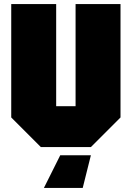

<svg xmlns="http://www.w3.org/2000/svg" viewBox="-20 -720 645 940"><path d="M35 -145V-700H255V-200H350V-700H570V-145L425 0H180ZM425 40 385 200H195L275 40Z"/></svg>

Font: Tektur SemiCondensed Black
Style: Regular
Weight: 900
Width: 4
Designer: Adam Jagosz
Foundry: Adam Jagosz
Version: Version 1.005;gftools[0.9.30]